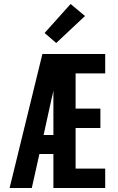

<svg xmlns="http://www.w3.org/2000/svg" viewBox="-20 -940 590 960"><path d="M28 0 192 -670H506V-573H358V-397H482V-300H358V-97H506V0H247V-170H177L139 0ZM198 -265H247V-487Q245 -477 243 -467Q241 -457 238 -447ZM261 -725 203 -775 333 -920 405 -860Z"/></svg>

Font: Lode Term
Style: Bold
Weight: 700
Monospace: yes
Designer: Belleve Invis
Foundry: Belleve Invis
Version: Version 29.2.0